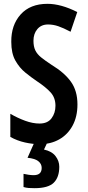

<svg xmlns="http://www.w3.org/2000/svg" viewBox="-20 -744 459 1004"><path d="M385 -198Q385 -134 359.5 -87Q334 -40 289.5 -15Q245 10 188 10Q151 10 110.5 1Q70 -8 34 -28V-149Q72 -127 111.5 -112.5Q151 -98 187 -98Q229 -98 249.5 -125.5Q270 -153 270 -191Q270 -233 244.5 -261Q219 -289 172 -320Q144 -339 113 -364Q82 -389 60.5 -427Q39 -465 39 -525Q38 -613 88 -668.5Q138 -724 228 -724Q299 -724 384 -681L349 -578Q311 -598 284.5 -607Q258 -616 231 -616Q196 -616 175.5 -592Q155 -568 155 -531Q155 -501 164.5 -481Q174 -461 195 -444Q216 -427 251 -404Q317 -364 351 -316.5Q385 -269 385 -198ZM290 128Q290 183 261 211.5Q232 240 161 240Q144 240 130 239Q116 238 103 234V165Q115 168 130 170Q145 172 156 172Q198 172 198 134Q198 113 180.5 99Q163 85 124 81L160 0H228L210 38Q251 47 270.5 72.5Q290 98 290 128Z"/></svg>

Font: Noto Sans Sinhala ExtraCondensed SemiBold
Style: Regular
Weight: 600
Width: 2
Designer: Jelle Bosma - Monotype Design Team
Foundry: Monotype Imaging Inc.
Version: Version 2.006; ttfautohint (v1.8.4.7-5d5b)